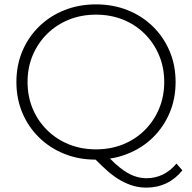

<svg xmlns="http://www.w3.org/2000/svg" viewBox="-20 -725 878 878"><path d="M649 133Q619 133 590.5 125Q562 117 532.5 100.5Q503 84 473 58Q447 35 417 5Q340 5 274 -21.5Q208 -48 158.5 -96.5Q109 -145 82 -209.5Q55 -274 55 -350Q55 -426 82 -490.5Q109 -555 158.5 -603.5Q208 -652 274.5 -678.5Q341 -705 419 -705Q497 -705 563.5 -678.5Q630 -652 679 -604Q728 -556 755.5 -491.5Q783 -427 783 -350Q783 -273 755.5 -208.5Q728 -144 679 -96Q630 -48 564 -22Q525 -6 483 0Q506 24 529 42Q560 67 590 78.5Q620 90 649 90Q731 90 787 23L814 54Q750 133 649 133ZM419 -42Q486 -42 543 -65Q600 -88 642 -130Q684 -172 707.5 -228Q731 -284 731 -350Q731 -416 707.5 -472Q684 -528 642 -570Q600 -612 543 -635Q486 -658 419 -658Q352 -658 295 -635Q238 -612 195.5 -570Q153 -528 129.5 -472Q106 -416 106 -350Q106 -284 129.5 -228Q153 -172 195.5 -130Q238 -88 295 -65Q352 -42 419 -42Z"/></svg>

Font: Montserrat Z Light
Style: Regular
Weight: 300
Designer: Julieta Ulanovsky
Foundry: Julieta Ulanovsky
Version: Version 8.000